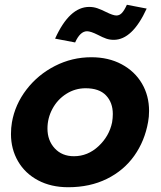

<svg xmlns="http://www.w3.org/2000/svg" viewBox="-20 -773 673 805"><path d="M601 -262Q605 -283 605 -308Q605 -372 575 -423Q545 -474 490 -503.5Q435 -533 363 -533Q282 -533 210.5 -496.5Q139 -460 91 -397.5Q43 -335 30 -260Q26 -237 26 -211Q26 -148 55.5 -97Q85 -46 139.5 -17Q194 12 266 12Q357 12 428 -23Q499 -58 543 -120Q587 -182 601 -262ZM453 -295Q453 -278 450 -260Q438 -202 393 -160Q348 -118 290 -118Q240 -118 209.5 -151Q179 -184 179 -234Q179 -278 200 -317Q221 -356 258 -379.5Q295 -403 339 -403Q396 -403 424.5 -373Q453 -343 453 -295ZM345 -642Q360 -642 390 -627Q411 -616 425.5 -611Q440 -606 457 -606Q535 -606 595 -737L512 -753Q501 -729 491 -718.5Q481 -708 468 -708Q454 -708 424 -723Q404 -733 388 -738.5Q372 -744 354 -744Q271 -744 211 -611L295 -595Q316 -642 345 -642Z"/></svg>

Font: Geom Bold
Style: Bold Italic
Weight: 700
Italic angle: -10°
Version: Version 1.102